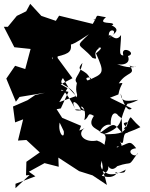

<svg xmlns="http://www.w3.org/2000/svg" viewBox="-59 -913 785 1004"><path d="M259 -472 320 -504 242 -610 245 -668 200 -700 218 -602C199 -637 208 -592 206 -610C297 -629 316 -637 312 -681C316 -679 338 -688 406 -734C328 -660 353 -692 425 -610C470 -595 413 -629 459 -661C438 -659 502 -681 443 -634C489 -530 486 -529 399 -492C375 -513 428 -512 414 -497C392 -559 329 -534 372 -584C360 -514 321 -506 343 -479C331 -423 353 -423 340 -404C312 -478 236 -459 270 -505L301 -452L339 -411L251 -379L294 -452ZM259 -346 299 -433 260 -440C259 -446 275 -457 334 -345C305 -404 351 -377 365 -336C324 -331 315 -352 391 -332C329 -366 402 -373 382 -285C411 -300 394 -330 432 -307C387 -241 469 -239 466 -217C458 -226 485 -269 520 -260C518 -317 541 -336 561 -307C581 -292 577 -303 580 -219C535 -267 544 -278 465 -218C525 -213 467 -145 497 -148C434 -203 428 -160 452 -179C383 -163 339 -211 383 -243C306 -197 303 -274 273 -236C285 -174 241 -213 253 -272L305 -163L328 -159L365 -255L266 -297L237 -342ZM560 -419C572 -482 599 -482 562 -477C604 -542 656 -519 618 -571C645 -553 664 -575 640 -562C593 -556 541 -584 504 -595C570 -560 629 -575 610 -620C663 -635 568 -682 586 -623C558 -624 573 -658 574 -730C543 -682 511 -753 511 -721C500 -776 580 -755 506 -711C555 -750 599 -767 429 -813C493 -761 531 -783 533 -784C536 -803 445 -780 495 -823C429 -833 460 -842 426 -788L250 -831L233 -804L157 -830L99 -893L78 -854L29 -830L-18 -773H-39L16 -666L101 -657L73 -552L20 -569L-26 -502L24 -381L43 -406L176 -428L125 -416L85 -389L9 -356L20 -273L62 -289L35 -178L79 -181L149 -116L79 -67L77 4L96 2L22 71V48L126 9L92 -15L174 -60L248 -41L246 -89L355 -18L425 4L500 54C477 -51 458 -27 474 -73C473 -52 489 -29 464 -17C492 -34 492 33 601 -27C586 -15 611 -8 542 -9C566 -28 547 30 478 7C456 1 536 -9 496 -66C519 0 554 -44 554 -44C643 -75 604 -32 662 -114C653 -76 584 -129 653 -138C616 -186 619 -161 552 -142C546 -159 611 -118 551 -198C604 -113 571 -219 606 -218C612 -224 630 -226 675 -248C599 -314 643 -322 588 -237C626 -246 555 -271 611 -274C591 -219 584 -211 483 -211C598 -253 557 -286 611 -377C569 -379 593 -352 664 -391C615 -386 574 -373 572 -424C593 -346 615 -331 630 -346L516 -402Z"/></svg>

Font: Hussar Lance
Style: ExBd
Weight: 700
Foundry: Cannot Into Space Fonts, PlusOne Fonts
Version: Version 2.270